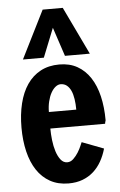

<svg xmlns="http://www.w3.org/2000/svg" viewBox="-58 -885 587 938"><g transform="rotate(-5 235.5 -415.5)"><path d="M174.3 -261.7Q174.3 -235.4 177.7 -205.1Q181.2 -174.8 189.2 -149.4Q197.3 -124 210.4 -107.2Q223.6 -90.3 242.7 -90.3Q259.3 -90.3 272.9 -103.5Q286.6 -116.7 296.9 -133.3Q307.1 -149.9 313.2 -164.6Q319.3 -179.2 320.8 -182.1L427.2 -141.6Q417.5 -107.4 401.4 -79.1Q385.3 -50.8 362.3 -30.3Q339.4 -9.8 309.1 1.7Q278.8 13.2 240.2 13.2Q189 13.2 150.1 -8.3Q111.3 -29.8 85.7 -68.4Q60.1 -106.9 47.1 -160.6Q34.2 -214.4 34.2 -278.3Q34.2 -342.8 47.4 -396.5Q60.5 -450.2 86.9 -488.8Q113.3 -527.3 152.8 -548.6Q192.4 -569.8 245.1 -569.8Q295.4 -569.8 333 -548.6Q370.6 -527.3 396 -488.8Q421.4 -450.2 434.1 -396.5Q446.8 -342.8 446.8 -278.3L444.8 -271.5Q443.8 -268.6 443.4 -265.9Q442.9 -263.2 442.9 -261.7ZM308.6 -342.8Q308.6 -370.6 304.9 -394.5Q301.3 -418.5 293.5 -435.8Q285.6 -453.1 273.2 -463.1Q260.7 -473.1 242.7 -473.1Q230 -473.1 217.5 -463.1Q205.1 -453.1 195.6 -435.8Q186 -418.5 180.2 -394.5Q174.3 -370.6 174.3 -342.8ZM70.3 -609.4 187.5 -843.8H286.1L398.4 -609.4H276.4L229.5 -751L172.9 -609.4Z"/></g></svg>

Font: Francois One
Style: Regular
Weight: 400
Designer: Vernon Adams
Foundry: vernon adams
Version: Version 1.000